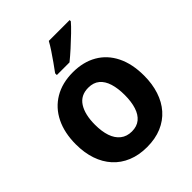

<svg xmlns="http://www.w3.org/2000/svg" viewBox="-215 -893 1030 1030"><g transform="rotate(-45 300.0 -378.0)"><path d="M300 10Q239 10 190.5 -10Q142 -30 108.5 -67Q75 -104 57.5 -155.5Q40 -207 40 -271Q40 -358 71.5 -422Q103 -486 162 -521Q221 -556 302 -556Q381 -556 439 -522.5Q497 -489 528.5 -425.5Q560 -362 560 -273Q560 -210 543 -158Q526 -106 493 -68.5Q460 -31 411.5 -10.5Q363 10 300 10ZM302 -107Q340 -107 364.5 -127Q389 -147 401 -184.5Q413 -222 413 -273Q413 -323 401.5 -360.5Q390 -398 365.5 -418.5Q341 -439 302 -439Q244 -439 215.5 -394.5Q187 -350 187 -273Q187 -222 199.5 -185Q212 -148 238 -127.5Q264 -107 302 -107ZM231 -619Q248 -642 266 -667.5Q284 -693 301 -718.5Q318 -744 330 -766H488V-757Q472 -738 443 -710Q414 -682 383 -654Q352 -626 327 -606H231Z"/></g></svg>

Font: Noto Sans Mono
Style: Bold
Weight: 700
Designer: Monotype Design Team
Foundry: Monotype Imaging Inc.
Version: Version 2.014